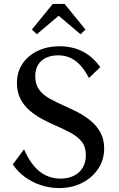

<svg xmlns="http://www.w3.org/2000/svg" viewBox="-20 -945 604 975"><path d="M280 10Q232 10 187 -5Q142 -20 105.5 -47Q69 -74 45 -110L102 -187Q123 -138 150.5 -104.5Q178 -71 212.5 -54.5Q247 -38 287 -38Q326 -38 355 -52.5Q384 -67 400 -93.5Q416 -120 416 -157Q416 -199 395.5 -225Q375 -251 340 -270Q305 -289 261 -308Q229 -322 195 -340Q161 -358 131.5 -383Q102 -408 84 -442.5Q66 -477 66 -524Q66 -579 93.5 -620.5Q121 -662 170 -686Q219 -710 283 -710Q348 -710 400 -683.5Q452 -657 489 -604L432 -549Q401 -608 363 -636Q325 -664 275 -664Q240 -664 213.5 -651.5Q187 -639 173 -615Q159 -591 159 -558Q159 -517 178 -490.5Q197 -464 231 -445Q265 -426 308 -407Q338 -394 373 -376Q408 -358 439 -333Q470 -308 489.5 -273Q509 -238 509 -191Q509 -134 479 -88.5Q449 -43 397.5 -16.5Q346 10 280 10ZM167 -771 142 -795 248 -925H308L414 -795L389 -771L278 -865Z"/></svg>

Font: Sutasoma
Style: Regular
Weight: 400
Designer: Izhar Fathurrohim, Akbar Rohmanto, Arusyal Khofiqoini
Foundry: Kiwari Kolektiv
Version: Version 1.102